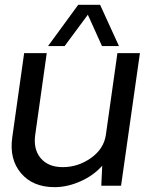

<svg xmlns="http://www.w3.org/2000/svg" viewBox="-20 -770 626 796"><path d="M248 -579.1H179.2L304.2 -750H395L473.1 -579.1H402.8L344.2 -709ZM560.1 -549.8 481.9 0H399.9L403.8 -83Q368.2 -42.5 313.7 -18.3Q259.3 5.9 206.1 5.9Q116.2 5.9 67.1 -52Q18.1 -109.9 30.8 -200.2L80.1 -549.8H173.8L126 -210.9Q117.7 -150.9 148.9 -114Q180.2 -77.1 240.2 -77.1Q303.7 -77.1 357.2 -115Q410.6 -152.8 418.9 -210.9L466.8 -549.8Z"/></svg>

Font: Oakes Grotesk
Style: Italic
Weight: 400
Italic angle: -8°
Designer: Samuel Oakes
Foundry: Samuel Oakes
Version: Version 1.000;PS 001.000;hotconv 1.0.88;makeotf.lib2.5.64775